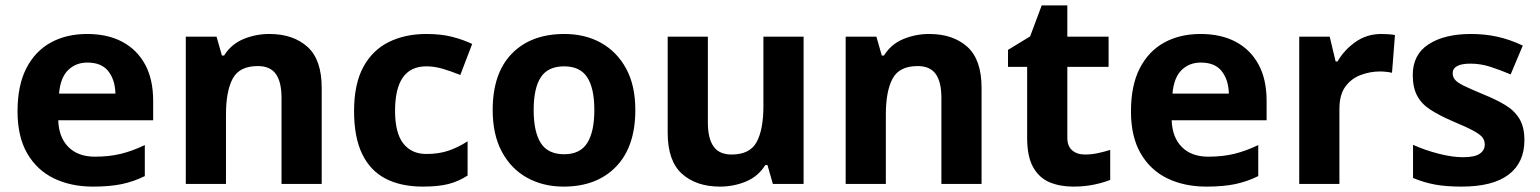

<svg xmlns="http://www.w3.org/2000/svg" viewBox="-20 -682 5711 712"><path d="M303 -556Q379 -556 433.5 -527Q488 -498 518 -443Q548 -388 548 -308V-236H196Q198 -173 233.5 -137Q269 -101 332 -101Q385 -101 428 -111.5Q471 -122 517 -144V-29Q477 -9 432.5 0.5Q388 10 325 10Q243 10 180 -20.5Q117 -51 81 -113Q45 -175 45 -269Q45 -365 77.5 -428.5Q110 -492 168 -524Q226 -556 303 -556ZM304 -450Q261 -450 232.5 -422Q204 -394 199 -335H408Q407 -385 382 -417.5Q357 -450 304 -450Z M979 -556Q1067 -556 1120 -508.5Q1173 -461 1173 -356V0H1024V-319Q1024 -378 1003 -407.5Q982 -437 936 -437Q868 -437 843 -390.5Q818 -344 818 -257V0H669V-546H783L803 -476H811Q837 -518 882.5 -537Q928 -556 979 -556Z M1548 10Q1467 10 1410 -19.5Q1353 -49 1323 -111Q1293 -173 1293 -270Q1293 -370 1327 -433Q1361 -496 1421.5 -526Q1482 -556 1561 -556Q1617 -556 1658.5 -545Q1700 -534 1731 -519L1687 -404Q1652 -418 1621.5 -427Q1591 -436 1561 -436Q1445 -436 1445 -271Q1445 -189 1475.5 -150Q1506 -111 1561 -111Q1608 -111 1644 -123.5Q1680 -136 1714 -158V-31Q1680 -9 1642.5 0.5Q1605 10 1548 10Z M2336 -274Q2336 -138 2264.5 -64Q2193 10 2070 10Q1994 10 1934.5 -23Q1875 -56 1841 -119.5Q1807 -183 1807 -274Q1807 -410 1878 -483Q1949 -556 2073 -556Q2150 -556 2209 -523Q2268 -490 2302 -427.5Q2336 -365 2336 -274ZM1959 -274Q1959 -193 1985.5 -151.5Q2012 -110 2072 -110Q2131 -110 2157.5 -151.5Q2184 -193 2184 -274Q2184 -355 2157.5 -395.5Q2131 -436 2072 -436Q2012 -436 1985.5 -395.5Q1959 -355 1959 -274Z M2960 -546V0H2846L2826 -70H2818Q2792 -28 2746.5 -9Q2701 10 2650 10Q2562 10 2509 -37.5Q2456 -85 2456 -190V-546H2605V-227Q2605 -169 2626 -139Q2647 -109 2693 -109Q2761 -109 2786 -155.5Q2811 -202 2811 -289V-546Z M3426 -556Q3514 -556 3567 -508.5Q3620 -461 3620 -356V0H3471V-319Q3471 -378 3450 -407.5Q3429 -437 3383 -437Q3315 -437 3290 -390.5Q3265 -344 3265 -257V0H3116V-546H3230L3250 -476H3258Q3284 -518 3329.5 -537Q3375 -556 3426 -556Z M4003 -109Q4028 -109 4051 -114Q4074 -119 4097 -126V-15Q4073 -5 4037.5 2.5Q4002 10 3960 10Q3911 10 3872.5 -6Q3834 -22 3811.5 -61.5Q3789 -101 3789 -171V-434H3718V-497L3800 -547L3843 -662H3938V-546H4091V-434H3938V-171Q3938 -140 3956 -124.5Q3974 -109 4003 -109Z M4432 -556Q4508 -556 4562.5 -527Q4617 -498 4647 -443Q4677 -388 4677 -308V-236H4325Q4327 -173 4362.5 -137Q4398 -101 4461 -101Q4514 -101 4557 -111.5Q4600 -122 4646 -144V-29Q4606 -9 4561.5 0.5Q4517 10 4454 10Q4372 10 4309 -20.5Q4246 -51 4210 -113Q4174 -175 4174 -269Q4174 -365 4206.5 -428.5Q4239 -492 4297 -524Q4355 -556 4432 -556ZM4433 -450Q4390 -450 4361.5 -422Q4333 -394 4328 -335H4537Q4536 -385 4511 -417.5Q4486 -450 4433 -450Z M5103 -556Q5114 -556 5129 -555Q5144 -554 5153 -552L5142 -412Q5135 -414 5121.5 -415.5Q5108 -417 5098 -417Q5060 -417 5025 -403.5Q4990 -390 4968.5 -360Q4947 -330 4947 -278V0H4798V-546H4911L4933 -454H4940Q4964 -496 5006 -526Q5048 -556 5103 -556Z M5633 -162Q5633 -79 5574.5 -34.5Q5516 10 5400 10Q5343 10 5302 2.5Q5261 -5 5220 -22V-145Q5264 -125 5315 -112Q5366 -99 5405 -99Q5449 -99 5467.5 -112Q5486 -125 5486 -146Q5486 -160 5478.5 -171Q5471 -182 5446 -196Q5421 -210 5368 -232Q5317 -254 5284 -275.5Q5251 -297 5235 -327.5Q5219 -358 5219 -404Q5219 -480 5278 -518Q5337 -556 5435 -556Q5486 -556 5532 -546Q5578 -536 5627 -513L5582 -406Q5542 -423 5506 -434.5Q5470 -446 5433 -446Q5400 -446 5383.5 -437Q5367 -428 5367 -410Q5367 -397 5375.5 -386.5Q5384 -376 5408.5 -364Q5433 -352 5481 -332Q5528 -313 5562 -292.5Q5596 -272 5614.5 -241.5Q5633 -211 5633 -162Z"/></svg>

Font: Noto Sans NKo Unjoined
Style: Bold
Weight: 700
Designer: Monotype Design Team
Foundry: Monotype Imaging Inc.
Version: Version 2.004